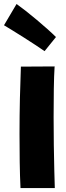

<svg xmlns="http://www.w3.org/2000/svg" viewBox="-63 -881 334 974"><path d="M41 73Q38 11 37 -59.5Q36 -130 36 -202Q36 -294 38 -382Q40 -470 43 -543L214 -544Q211 -497 210 -429.5Q209 -362 209 -288Q209 -215 210 -144Q211 -73 212.5 -16Q214 41 215 73ZM163.1 -621.5Q144.5 -634.3 116.5 -652.9Q88.6 -671.5 58.2 -690.6Q27.9 -709.7 0.9 -726.4Q-26 -743.1 -42.7 -752.9L21 -860.7Q40.6 -846.9 67.5 -825.9Q94.5 -804.8 122.9 -780.8Q151.3 -756.8 177.3 -733.8Q203.3 -710.7 220.9 -693.1Z"/></svg>

Font: Mochiy Pop P One
Style: Regular
Weight: 400
Designer: FONTDASU
Foundry: FONTDASU / Google Inc. / Adobe
Version: Version 2.000